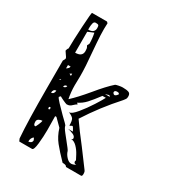

<svg xmlns="http://www.w3.org/2000/svg" viewBox="-166 -783 816 890"><g transform="rotate(30 242.0 -338.5)"><path d="M335 -120Q392 -44 399 -34Q403 -29 404 -24.5Q405 -20 405 -15Q405 -2 399 -2H318Q316 -11 295 -11Q258 -49 235.5 -77Q213 -105 201 -144L164 -181H157L158 -107Q158 -72 154 -34Q150 4 140 4H72Q71 2 69 -2Q67 -6 66 -9Q59 -96 59 -277V-422Q60 -424 63 -429Q66 -434 66 -438Q66 -441 56.5 -454Q47 -467 47 -468Q47 -470 49 -475.5Q51 -481 54 -484Q54 -525 58.5 -603Q63 -681 66 -681H146L152 -675Q151 -665 151 -645Q151 -612 154 -573Q157 -534 158 -522Q165 -450 165 -400L164 -351Q164 -314 171 -280Q203 -309 248 -363Q293 -418 325 -446Q329 -448 341.5 -450.5Q354 -453 362 -453Q383 -453 394 -449Q405 -445 405 -430Q405 -421 403 -417Q401 -413 393 -403Q317 -319 257 -225Q288 -180 335 -120ZM89 -605Q122 -605 122 -632Q122 -643 119 -646.5Q116 -650 104 -650Q94 -650 91.5 -638Q89 -626 89 -616.5Q89 -607 89 -605ZM121 -540Q122 -541 124 -545Q126 -549 127 -552Q127 -579 121 -607L90 -594V-482Q128 -482 128 -512Q128 -527 124.5 -532.5Q121 -538 121 -540ZM336 -413Q336 -410 339.5 -406.5Q343 -403 346 -403Q353 -403 362 -416Q360 -421 357.5 -422Q355 -423 350 -423Q336 -423 336 -413ZM104 -416H90V-398Q104 -406 104 -416ZM116 -385 127 -379V-391ZM306 -385H332Q331 -387 329 -388.5Q327 -390 325 -391Q324 -391 306 -385ZM355 -34Q341 -34 341 -46Q341 -48 343 -52Q341 -56 330.5 -76Q320 -96 305 -111Q290 -126 275 -126Q277 -127 279.5 -128.5Q282 -130 282 -133Q282 -145 266.5 -151.5Q251 -158 238 -160H264Q261 -166 257 -173Q253 -180 250 -182Q248 -182 243 -179Q238 -176 236 -176Q236 -201 230.5 -210.5Q225 -220 203 -229H205Q218 -229 242 -258Q266 -287 289 -323Q312 -359 318 -372H300Q273 -336 255 -316.5Q237 -297 214 -286L220 -280Q212 -276 203 -267Q197 -261 191 -258Q185 -255 175 -255Q168 -257 154 -263.5Q140 -270 134 -274Q134 -274 127 -267Q127 -262 146 -242Q165 -222 185 -202Q220 -169 220 -166Q220 -158 237.5 -136Q255 -114 259 -109Q286 -76 288 -70Q292 -55 305 -41Q318 -27 331 -27Q339 -27 355 -34ZM97 -342H90V-336ZM121 -317Q128 -318 132 -321.5Q136 -325 136 -330Q121 -330 121 -317ZM86 -266Q101 -266 103 -286Q94 -286 90 -280Q86 -274 86 -266ZM201 -230 203 -229ZM116 -206Q111 -206 111 -200Q111 -194 116 -194Q118 -194 119 -196Q120 -198 120 -200Q120 -202 119 -204Q118 -206 116 -206ZM117 -133Q107 -133 98.5 -128Q90 -123 90 -114Q90 -94 100 -94Q103 -94 110 -111Q117 -128 117 -133ZM127 -34Q127 -35 124.5 -40Q122 -45 121 -46Q108 -37 108 -17Q116 -17 121.5 -21.5Q127 -26 127 -34Z"/></g></svg>

Font: Cabin Sketch
Style: Regular
Weight: 400
Version: Version 1.100